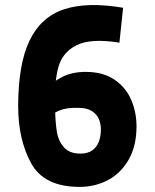

<svg xmlns="http://www.w3.org/2000/svg" viewBox="-20 -730 615 763"><path d="M295.9 12.7Q155.3 12.7 103.8 -81.3Q52.2 -175.3 52.2 -307.6Q52.2 -473.6 96.9 -567.6Q141.6 -661.6 233.2 -692.6Q324.7 -723.6 469.2 -699.2L454.6 -560.5Q341.3 -578.6 284.7 -550.5Q228 -522.5 211.7 -462.2Q195.3 -401.9 198.7 -303.2Q198.7 -299.3 199 -295.2Q199.2 -291 199.2 -286.6Q200.7 -237.8 206.3 -204.1Q211.9 -170.4 233.6 -145Q255.4 -119.6 299.8 -119.6Q329.1 -119.6 347.2 -132.8Q365.2 -146 373 -167.5Q380.9 -189 380.9 -215.8Q380.9 -238.8 372.3 -258.1Q363.8 -277.3 344 -289.3Q324.2 -301.3 293.5 -301.3Q245.1 -303.7 211.9 -289.1Q178.7 -274.4 161.1 -251.7Q143.6 -229 139.6 -205.6L132.3 -331.1Q144.5 -354 166.5 -379.2Q188.5 -404.3 227.5 -424.3Q266.6 -444.3 320.8 -444.3Q389.6 -444.3 435.1 -413.3Q480.5 -382.3 501.5 -333Q522.5 -283.7 522.5 -227.5Q522.5 -151.4 492.2 -97.2Q461.9 -43 410.4 -15.1Q358.9 12.7 295.9 12.7Z"/></svg>

Font: DavidDev Light
Style: Regular
Weight: 300
Designer: David.dev
Foundry: David.dev
Version: Version 1.001;FEAKit 1.0